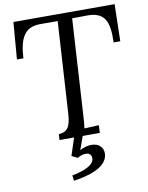

<svg xmlns="http://www.w3.org/2000/svg" viewBox="-100 -771 836 1082"><g transform="rotate(-10 318.0 -230.0)"><path d="M632.3 -700.2H53.2L36.1 -488.8H73.2C79.1 -606.9 113.3 -661.6 197.3 -662.1H299.8L269 -155.8C265.1 -87.9 260.3 -36.1 195.3 -33.2L193.4 0H276.9L244.1 100.1L277.8 117.2C307.1 97.2 357.9 91.8 357.9 132.8C357.9 171.9 297.9 196.8 230 209L233.9 240.2C303.2 230 425.3 204.1 432.1 123C435.1 86.9 410.2 58.1 366.2 58.1C343.3 58.1 317.9 64.9 298.8 77.1L326.2 0H424.3L426.3 -43.9L343.3 -40C346.2 -57.1 348.1 -83 350.1 -119.1L382.8 -663.1L468.3 -664.1C571.3 -665 593.3 -606.9 589.4 -488.8H627.4Z"/></g></svg>

Font: Lora Italic
Style: Regular
Weight: 400
Italic angle: -3°
Designer: Olga Karpushina, Alexei Vanyashin
Foundry: Cyreal
Version: Version 1.011;PS 001.011;hotconv 1.0.70;makeotf.lib2.5.58329